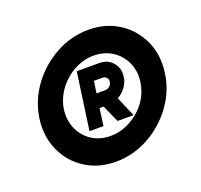

<svg xmlns="http://www.w3.org/2000/svg" viewBox="-85 -851 650 620"><g transform="rotate(-20 240.0 -540.5)"><path d="M215 -324.5Q155.5 -324.5 110.5 -353.5Q65.5 -382.5 43.5 -431.5Q21.5 -480.5 29.5 -540Q38 -599.5 74 -648.5Q110 -697.5 163 -726.5Q216 -755.5 275.5 -755.5Q335 -755.5 379.8 -726.5Q424.5 -697.5 446.8 -648.5Q469 -599.5 460.5 -540Q452.5 -480.5 416.5 -431.5Q380.5 -382.5 327.5 -353.5Q274.5 -324.5 215 -324.5ZM212 -409.5Q247.5 -405.5 281.2 -419.8Q315 -434 340 -461.8Q365 -489.5 373.5 -525.5Q382.5 -562.5 372.2 -594Q362 -625.5 337.2 -646Q312.5 -666.5 278 -670.5Q242.5 -674.5 209 -660.2Q175.5 -646 150.8 -618.2Q126 -590.5 116.5 -554.5Q108 -518.5 117.8 -487Q127.5 -455.5 152.2 -434.5Q177 -413.5 212 -409.5ZM167.5 -446.5 195 -642.5H273Q301.5 -642.5 318.5 -622.2Q335.5 -602 331.5 -574Q329 -555 317.2 -539.2Q305.5 -523.5 289.5 -515L319 -446.5H264L237.5 -505.5H223.5L215.5 -446.5ZM230.5 -553.5H260.5Q269 -553.5 275.8 -559.5Q282.5 -565.5 283.5 -574Q285 -582 279.8 -588.2Q274.5 -594.5 266.5 -594.5H236.5Z"/></g></svg>

Font: Urbanist ExtraBold
Style: Italic
Weight: 800
Italic angle: -8°
Designer: Corey Hu
Foundry: Corey Hu
Version: Version 1.321; ttfautohint (v1.8.4.7-5d5b)